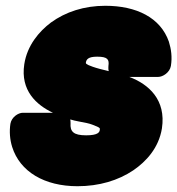

<svg xmlns="http://www.w3.org/2000/svg" viewBox="-20 -596 613 664"><path d="M356 -350C335 -355 315 -360 301 -365C275 -374 277 -377 277 -380C279 -390 284 -400 316 -400C353 -400 358 -390 355 -368C355 -367 354 -356 356 -350ZM223 -183C233 -180 241 -178 252 -176C274 -172 289 -169 299 -165C328 -154 326 -153 325 -146C324 -139 319 -128 278 -128C234 -128 222 -141 224 -170C224 -172 224 -179 223 -183ZM163 -206H59C43 -206 20 -191 16 -168C12 -141 14 -114 22 -88C49 -2 134 48 248 48C323 48 389 28 441 -7C485 -37 529 -84 540 -152C555 -251 494 -305 427 -330H527C543 -330 567 -345 571 -368C576 -399 572 -426 564 -452C535 -535 452 -576 344 -576C271 -576 207 -555 156 -518C115 -487 74 -439 64 -374C50 -283 106 -233 163 -206Z"/></svg>

Font: Asimov Print
Style: EIt
Weight: 500
Designer: Google
Version: Version 2.000980; 2014